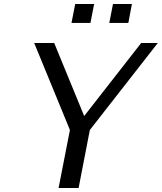

<svg xmlns="http://www.w3.org/2000/svg" viewBox="-20 -940 809 960"><path d="M621.6 -825.2H526.4L544.9 -919.9H639.6ZM432.1 -825.2H337.4L356 -919.9H450.7ZM373 0H272.9L329.6 -290L150.9 -725.1H251L400.9 -359.9L686 -725.1H769L429.2 -290Z"/></svg>

Font: Aurulent Sans
Style: Italic
Weight: 400
Italic angle: -11°
Version: Version 2007.05.04